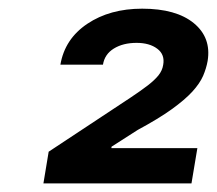

<svg xmlns="http://www.w3.org/2000/svg" viewBox="-20 -862 505 447"><path d="M81.1 -435.1 93.3 -508.8 284.7 -635.3Q308.1 -650.9 324 -663.1Q339.8 -675.3 348.9 -686.5Q357.9 -697.8 359.9 -710.9Q364.3 -734.9 346.2 -748.5Q328.1 -762.2 297.9 -762.2Q266.6 -762.2 245.1 -749Q223.6 -735.8 219.7 -711.4H120.6Q130.9 -771.5 183.3 -806.6Q235.8 -841.8 311 -841.8Q390.1 -841.8 431.2 -808.1Q472.2 -774.4 463.4 -720.2Q460.4 -703.1 452.9 -685.5Q445.3 -668 428 -648.9Q410.6 -629.9 380.1 -607.9Q349.6 -585.9 300.8 -559.6L239.7 -520.5L239.3 -517.1H439.5L425.8 -435.1Z"/></svg>

Font: Inter 16pt SemiBold
Style: Italic
Weight: 600
Italic angle: -9.3988°
Version: Version 4.001;git-66647c0bb